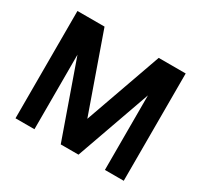

<svg xmlns="http://www.w3.org/2000/svg" viewBox="-144 -879 1121 1069"><g transform="rotate(30 416.5 -345.0)"><path d="M764 -689.9H590.5L415.9 -197.4L242.2 -689.9H68.1V0H189.9V-479.3L359 0H473.1L643 -479.3V0H764Z"/></g></svg>

Font: Saysettha
Style: Regular
Weight: 400
Designer: John M. Durdin
Foundry: Lao Script for Windows
Version: Version 2.201